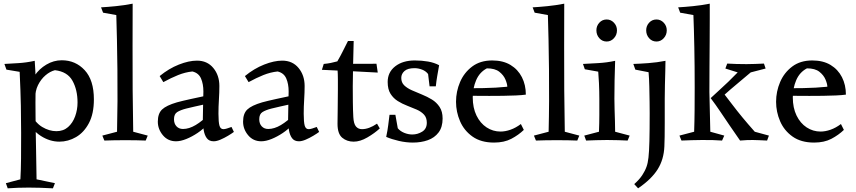

<svg xmlns="http://www.w3.org/2000/svg" viewBox="-20 -765 4657 1045"><path d="M169 -434Q171 -403 172.5 -375.5Q174 -348 174 -325Q174 -294 173.5 -264.5Q173 -235 173 -205Q173 -169 173.5 -132Q174 -95 174.5 -48Q175 -1 176.5 61.5Q178 124 179 211L279 232L268 260Q226 258 198.5 257Q171 256 136 256Q102 256 77 257Q52 258 22 260L12 232L91 211Q94 158 94.5 98.5Q95 39 95 -42Q95 -110 93.5 -189Q92 -268 87 -374L15 -386L4 -417Q39 -419 81 -421.5Q123 -424 169 -434ZM316 -437Q391 -437 441 -383Q491 -329 491 -224Q491 -146 464 -95Q437 -44 394 -19Q351 6 303 6Q251 6 202.5 -25Q154 -56 126 -114L142 -155Q171 -97 209.5 -74Q248 -51 287 -51Q325 -51 350.5 -73.5Q376 -96 389 -132Q402 -168 402 -207Q402 -276 374.5 -325.5Q347 -375 279 -383Q252 -376 227.5 -355Q203 -334 187 -302Q171 -270 172 -229L143 -278Q144 -317 168.5 -353.5Q193 -390 232.5 -413.5Q272 -437 316 -437Z M702 -745Q702 -632 701.5 -512Q701 -392 702 -274.5Q703 -157 705 -48L784 -27L773 0Q751 -1 722.5 -1.5Q694 -2 662 -2Q632 -2 601.5 -1.5Q571 -1 548 0L537 -27L617 -48Q619 -128 619.5 -215Q620 -302 619 -387.5Q618 -473 616.5 -549Q615 -625 613 -683L541 -696L530 -725Q565 -727 610.5 -731.5Q656 -736 702 -745Z M1052 -435Q1108 -435 1141 -395Q1174 -355 1174 -297Q1174 -262 1171.5 -223Q1169 -184 1169 -146Q1169 -100 1174.5 -81Q1180 -62 1196 -62Q1204 -62 1215 -65.5Q1226 -69 1240 -74L1253 -47Q1241 -38 1221 -26Q1201 -14 1180 -5Q1159 4 1143 4Q1118 4 1105.5 -13Q1093 -30 1088.5 -57.5Q1084 -85 1084 -115Q1084 -161 1085.5 -201Q1087 -241 1087 -267Q1087 -308 1074 -338Q1061 -368 1027 -376Q988 -372 949.5 -356.5Q911 -341 869 -318L849 -351Q899 -392 953.5 -413.5Q1008 -435 1052 -435ZM1125 -249 1098 -198Q1066 -191 1039.5 -185Q1013 -179 993 -174Q962 -166 944.5 -155Q927 -144 927 -116Q927 -92 940.5 -77.5Q954 -63 976 -63Q1009 -63 1045 -84.5Q1081 -106 1116 -142L1107 -86Q1086 -62 1055.5 -41.5Q1025 -21 994 -8.5Q963 4 938 4Q894 4 866.5 -29Q839 -62 839 -103Q839 -147 862 -169Q885 -191 943 -208Q972 -216 1018 -226Q1064 -236 1125 -249Z M1516 -435Q1572 -435 1605 -395Q1638 -355 1638 -297Q1638 -262 1635.5 -223Q1633 -184 1633 -146Q1633 -100 1638.5 -81Q1644 -62 1660 -62Q1668 -62 1679 -65.5Q1690 -69 1704 -74L1717 -47Q1705 -38 1685 -26Q1665 -14 1644 -5Q1623 4 1607 4Q1582 4 1569.5 -13Q1557 -30 1552.5 -57.5Q1548 -85 1548 -115Q1548 -161 1549.5 -201Q1551 -241 1551 -267Q1551 -308 1538 -338Q1525 -368 1491 -376Q1452 -372 1413.5 -356.5Q1375 -341 1333 -318L1313 -351Q1363 -392 1417.5 -413.5Q1472 -435 1516 -435ZM1589 -249 1562 -198Q1530 -191 1503.5 -185Q1477 -179 1457 -174Q1426 -166 1408.5 -155Q1391 -144 1391 -116Q1391 -92 1404.5 -77.5Q1418 -63 1440 -63Q1473 -63 1509 -84.5Q1545 -106 1580 -142L1571 -86Q1550 -62 1519.5 -41.5Q1489 -21 1458 -8.5Q1427 4 1402 4Q1358 4 1330.5 -29Q1303 -62 1303 -103Q1303 -147 1326 -169Q1349 -191 1407 -208Q1436 -216 1482 -226Q1528 -236 1589 -249Z M1905 -542Q1903 -457 1901.5 -400Q1900 -343 1900 -295Q1900 -257 1900.5 -210.5Q1901 -164 1903 -128Q1905 -91 1917.5 -76.5Q1930 -62 1950 -62Q1988 -62 2032 -92L2047 -66Q2019 -40 1979.5 -17Q1940 6 1905 6Q1868 6 1842.5 -15.5Q1817 -37 1817 -91Q1817 -121 1818 -169Q1819 -217 1819 -278Q1819 -306 1819 -333.5Q1819 -361 1817 -389Q1816 -400 1804.5 -403.5Q1793 -407 1778.5 -407.5Q1764 -408 1753 -409Q1742 -410 1742 -417Q1764 -419 1780.5 -422.5Q1797 -426 1816 -431Q1833 -460 1845.5 -485.5Q1858 -511 1874 -542ZM2029 -418 2036 -370Q1975 -374 1902.5 -377Q1830 -380 1732 -385L1742 -417Z M2082 -20Q2090 -58 2093 -84Q2096 -110 2100 -140H2132L2145 -67Q2158 -51 2180 -42Q2202 -33 2224 -33Q2253 -33 2278 -48.5Q2303 -64 2303 -97Q2303 -125 2287.5 -141.5Q2272 -158 2248 -168.5Q2224 -179 2196.5 -189.5Q2169 -200 2145 -215Q2121 -230 2105.5 -254.5Q2090 -279 2090 -319Q2090 -372 2131 -404Q2172 -436 2238 -436Q2276 -436 2310 -430Q2344 -424 2370 -410Q2364 -376 2359.5 -350Q2355 -324 2352 -295H2318L2310 -362Q2298 -378 2277.5 -386Q2257 -394 2236 -394Q2199 -394 2181.5 -378.5Q2164 -363 2164 -341Q2164 -316 2180 -300.5Q2196 -285 2222 -273.5Q2248 -262 2276.5 -250.5Q2305 -239 2330.5 -223.5Q2356 -208 2372.5 -183Q2389 -158 2389 -120Q2389 -73 2367 -44Q2345 -15 2308.5 -2Q2272 11 2227 11Q2190 11 2151 2Q2112 -7 2082 -20Z M2659 -436Q2718 -436 2758.5 -411.5Q2799 -387 2820.5 -345Q2842 -303 2842 -250Q2821 -247 2788 -245.5Q2755 -244 2717 -243.5Q2679 -243 2643 -243Q2595 -243 2560 -243.5Q2525 -244 2526 -244V-285Q2531 -285 2554 -285Q2577 -285 2610 -285.5Q2643 -286 2678 -288Q2713 -290 2741 -293Q2741 -308 2731 -332Q2721 -356 2697.5 -374.5Q2674 -393 2630 -393Q2590 -372 2571.5 -328.5Q2553 -285 2553 -235Q2553 -178 2573.5 -136Q2594 -94 2628.5 -71.5Q2663 -49 2704 -49Q2730 -49 2758.5 -59Q2787 -69 2815 -90L2831 -58Q2802 -30 2763 -9.5Q2724 11 2669 11Q2598 11 2552 -21.5Q2506 -54 2484 -105Q2462 -156 2462 -211Q2462 -267 2484 -318.5Q2506 -370 2550 -403Q2594 -436 2659 -436Z M3051 -745Q3051 -632 3050.5 -512Q3050 -392 3051 -274.5Q3052 -157 3054 -48L3133 -27L3122 0Q3100 -1 3071.5 -1.5Q3043 -2 3011 -2Q2981 -2 2950.5 -1.5Q2920 -1 2897 0L2886 -27L2966 -48Q2968 -128 2968.5 -215Q2969 -302 2968 -387.5Q2967 -473 2965.5 -549Q2964 -625 2962 -683L2890 -696L2879 -725Q2914 -727 2959.5 -731.5Q3005 -736 3051 -745Z M3328 -434Q3326 -377 3325 -328Q3324 -279 3324 -228Q3324 -204 3325 -171Q3326 -138 3327 -105.5Q3328 -73 3328 -48L3407 -27L3396 0Q3370 -1 3345.5 -2Q3321 -3 3284 -3Q3249 -3 3224.5 -2Q3200 -1 3170 0L3160 -27L3240 -48Q3242 -97 3242 -139.5Q3242 -182 3242 -226Q3242 -249 3241.5 -268.5Q3241 -288 3240 -312.5Q3239 -337 3236 -375L3163 -388L3153 -417Q3188 -419 3235 -421.5Q3282 -424 3328 -434ZM3282 -539Q3258 -539 3242 -557Q3226 -575 3226 -600Q3226 -624 3242 -641.5Q3258 -659 3282 -659Q3305 -659 3321.5 -641.5Q3338 -624 3338 -600Q3338 -575 3321.5 -557Q3305 -539 3282 -539Z M3602 -434Q3602 -415 3601 -379Q3600 -343 3599 -302.5Q3598 -262 3598 -228Q3598 -210 3598 -174.5Q3598 -139 3598 -98Q3598 -57 3597.5 -21.5Q3597 14 3596 32Q3593 103 3559.5 156.5Q3526 210 3453 260L3432 237Q3460 212 3475.5 188.5Q3491 165 3499 142Q3506 123 3509.5 92Q3513 61 3514.5 4Q3516 -53 3516 -149Q3516 -171 3515.5 -210.5Q3515 -250 3514 -294Q3513 -338 3510 -372L3438 -386L3427 -417Q3462 -418 3509 -421.5Q3556 -425 3602 -434ZM3553 -539Q3529 -539 3513 -557Q3497 -575 3497 -600Q3497 -624 3513 -641.5Q3529 -659 3553 -659Q3576 -659 3592.5 -641.5Q3609 -624 3609 -600Q3609 -575 3592.5 -557Q3576 -539 3553 -539Z M3843 -745Q3843 -720 3843 -665Q3843 -610 3842.5 -540Q3842 -470 3841.5 -397.5Q3841 -325 3841 -264L3846 -48L3922 -27L3910 0Q3885 -2 3860.5 -2.5Q3836 -3 3801 -3Q3770 -3 3744.5 -2Q3719 -1 3689 0L3678 -27L3758 -48Q3760 -104 3760.5 -165.5Q3761 -227 3761 -290Q3761 -407 3759 -507.5Q3757 -608 3754 -683L3682 -696L3671 -725Q3706 -727 3751.5 -731.5Q3797 -736 3843 -745ZM3848 -231Q3878 -259 3900 -279Q3922 -299 3944 -320Q3966 -341 3995 -371L3928 -392L3938 -419Q3986 -416 4043 -416Q4069 -416 4090.5 -417Q4112 -418 4138 -419L4147 -392L4066 -371Q4028 -339 4003 -318Q3978 -297 3955 -277.5Q3932 -258 3900 -229L3904 -276Q3939 -231 3965.5 -196Q3992 -161 4020.5 -126.5Q4049 -92 4088 -48L4165 -27L4155 0Q4129 -1 4111.5 -2Q4094 -3 4077 -3Q4061 -3 4045.5 -2.5Q4030 -2 4008 0Q3976 -46 3950 -84Q3924 -122 3900 -158Q3876 -194 3848 -231Z M4401 -436Q4460 -436 4500.5 -411.5Q4541 -387 4562.5 -345Q4584 -303 4584 -250Q4563 -247 4530 -245.5Q4497 -244 4459 -243.5Q4421 -243 4385 -243Q4337 -243 4302 -243.5Q4267 -244 4268 -244V-285Q4273 -285 4296 -285Q4319 -285 4352 -285.5Q4385 -286 4420 -288Q4455 -290 4483 -293Q4483 -308 4473 -332Q4463 -356 4439.5 -374.5Q4416 -393 4372 -393Q4332 -372 4313.5 -328.5Q4295 -285 4295 -235Q4295 -178 4315.5 -136Q4336 -94 4370.5 -71.5Q4405 -49 4446 -49Q4472 -49 4500.5 -59Q4529 -69 4557 -90L4573 -58Q4544 -30 4505 -9.5Q4466 11 4411 11Q4340 11 4294 -21.5Q4248 -54 4226 -105Q4204 -156 4204 -211Q4204 -267 4226 -318.5Q4248 -370 4292 -403Q4336 -436 4401 -436Z"/></svg>

Font: Ruwudu
Style: Regular
Weight: 400
Designer: Becca Hirsbrunner Spalinger
Foundry: SIL International
Version: Version 3.000